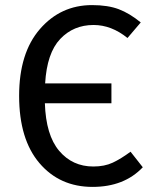

<svg xmlns="http://www.w3.org/2000/svg" viewBox="-20 -721 605 753"><path d="M492 -126 540 -65Q467 12 343 12Q214 12 134.5 -81.5Q55 -175 55 -345Q55 -513 136.5 -607Q218 -701 341 -701Q403 -701 445.5 -685Q488 -669 532 -633L480 -572Q417 -623 347 -623Q268 -623 216 -568Q164 -513 157 -394H417V-316H156Q160 -191 212 -129.5Q264 -68 346 -68Q390 -68 422 -83Q454 -98 492 -126Z"/></svg>

Font: Fira Sans
Style: Regular
Weight: 400
Designer: Carrois Corporate & Edenspiekermann AG
Foundry: Carrois Corporate GbR & Edenspiekermann AG
Version: Version 4.106;PS 004.106;hotconv 1.0.70;makeotf.lib2.5.58329